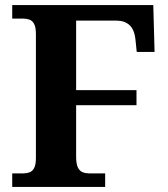

<svg xmlns="http://www.w3.org/2000/svg" viewBox="-20 -734 661 754"><path d="M28 0V-53H70Q84 -53 95.5 -57Q107 -61 114 -74Q121 -87 121 -113V-600Q121 -627 114 -640Q107 -653 95.5 -657Q84 -661 70 -661H28V-714H582L587 -530H517L512 -578Q508 -618 488.5 -635.5Q469 -653 438 -653H279V-380H516V-321H279V-118Q279 -90 286 -76Q293 -62 305 -57.5Q317 -53 331 -53H393V0Z"/></svg>

Font: Noto Serif Tamil
Style: Bold
Weight: 700
Designer: Indian Type Foundry, Tom Grace, and the Monotype Design Team
Foundry: Monotype Imaging Inc.
Version: Version 2.003